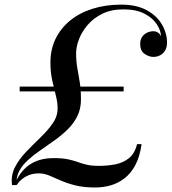

<svg xmlns="http://www.w3.org/2000/svg" viewBox="-20 -780 742 830"><path d="M32 20Q26.5 -21.5 44.5 -56.8Q62.5 -92 92.8 -123.5Q123 -155 154.2 -185Q185.5 -215 207.2 -245.8Q229 -276.5 229 -311Q229 -338 221.2 -367.8Q213.5 -397.5 205.8 -432.5Q198 -467.5 198 -510Q198 -566.5 220.2 -612.2Q242.5 -658 283.2 -691.2Q324 -724.5 380.2 -742.2Q436.5 -760 504 -760Q570 -760 614 -736Q658 -712 680 -674.2Q702 -636.5 702 -595.5Q702 -575 693.5 -561.2Q685 -547.5 671.8 -540.8Q658.5 -534 643 -534Q624.5 -534 605.2 -547Q586 -560 586 -590Q586 -607.5 594 -619.8Q602 -632 615.2 -638.5Q628.5 -645 643 -645Q655.5 -645 664.5 -638Q673.5 -631 676 -622.5Q675.5 -647.5 658.2 -674.5Q641 -701.5 605.2 -720.5Q569.5 -739.5 513.5 -739.5Q461.5 -739.5 423 -720.8Q384.5 -702 359.2 -672.5Q334 -643 321.5 -610.5Q309 -578 309 -550Q309 -515.5 314.2 -486Q319.5 -456.5 324.8 -424.5Q330 -392.5 330 -350Q330 -309.5 314.2 -277.8Q298.5 -246 272.8 -220.8Q247 -195.5 216.5 -173.8Q186 -152 155.8 -131.2Q125.5 -110.5 101 -88.2Q76.5 -66 62.8 -39.8Q49 -13.5 51.5 20ZM392 30.5Q341 30.5 304.8 21.2Q268.5 12 242 0Q215.5 -12 193 -21.2Q170.5 -30.5 147 -30.5Q116.5 -30.5 91.8 -16.8Q67 -3 52 20H41.5Q53 -8 68.5 -29.5Q84 -51 105 -66Q126 -81 152.5 -88.8Q179 -96.5 212 -96.5Q249.5 -96.5 273.2 -91.5Q297 -86.5 315.2 -79.8Q333.5 -73 354.8 -68Q376 -63 408 -63Q444.5 -63 478.2 -69.5Q512 -76 537.2 -96Q562.5 -116 572.5 -157H592Q584.5 -102.5 565 -66.2Q545.5 -30 517.8 -8.8Q490 12.5 457.8 21.5Q425.5 30.5 392 30.5ZM65 -385V-405.5H514.5V-385Z"/></svg>

Font: Bodoni Moda SC 11pt
Style: Italic
Weight: 400
Italic angle: -13°
Version: Version 2.005